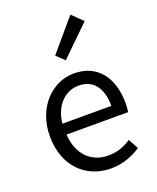

<svg xmlns="http://www.w3.org/2000/svg" viewBox="-160 -966 875 1072"><g transform="rotate(-20 277.0 -429.5)"><path d="M311 13C385 13 443 -12 491 -43L458 -103C418 -76 375 -60 322 -60C219 -60 148 -134 142 -250H508C510 -263 512 -282 512 -302C512 -457 434 -557 296 -557C170 -557 51 -447 51 -271C51 -92 167 13 311 13ZM141 -315C152 -422 220 -484 297 -484C382 -484 432 -425 432 -315ZM280 -641 454 -811 391 -872 233 -686Z"/></g></svg>

Font: Noto Sans JP Regular
Style: Regular
Weight: 400
Designer: Ryoko NISHIZUKA (kana & ideographs); Paul D. Hunt (Latin, Greek & Cyrillic); Wenlong ZHANG (bopomofo); Sandoll Communica
Foundry: Adobe Systems Incorporated
Version: Version 1.004;PS 1.004;hotconv 1.0.82;makeotf.lib2.5.63406